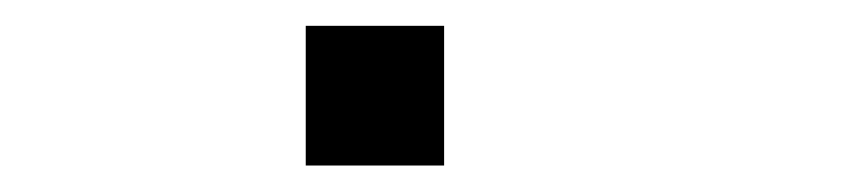

<svg xmlns="http://www.w3.org/2000/svg" viewBox="-20 -125 644 145"><path d="M262.7 0H210.9V-52.7V-105.5H262.7H315.4V-52.7V0Z"/></svg>

Font: VCR Jazz Mono
Style: Regular
Weight: 400
Version: Version 3.1